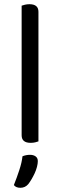

<svg xmlns="http://www.w3.org/2000/svg" viewBox="-20 -675 286 914"><path d="M163 -2Q158 0 148 2.5Q138 5 126 5Q83 5 83 -31V-648Q88 -650 98.5 -652.5Q109 -655 120 -655Q163 -655 163 -619ZM77 219Q56 219 46 206Q60 171 72 134.5Q84 98 87 69Q104 62 123 62Q139 62 149.5 69.5Q160 77 160 92Q160 104 156 119.5Q152 135 145 150Q138 165 130 178.5Q122 192 115 201Q100 219 77 219Z"/></svg>

Font: Baloo 2 Latin
Style: Regular
Weight: 400
Designer: Sarang Kulkarni and Ek Type
Foundry: Ek Type
Version: Version 1.001